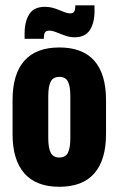

<svg xmlns="http://www.w3.org/2000/svg" viewBox="-20 -689 444 718"><path d="M202 9.5Q115 9.5 71 -40.8Q27 -91 27 -187.5V-314.5Q27 -412 71 -461.8Q115 -511.5 202 -511.5Q289 -511.5 332.8 -461.8Q376.5 -412 376.5 -314.5V-187.5Q376.5 -91 332.8 -40.8Q289 9.5 202 9.5ZM202 -100Q225 -100 234 -117.8Q243 -135.5 243 -173V-329.5Q243 -366.5 234 -384Q225 -401.5 202 -401.5Q179 -401.5 169.8 -384Q160.5 -366.5 160.5 -329.5V-173Q160.5 -135.5 169.8 -117.8Q179 -100 202 -100ZM258 -549.5Q244.5 -549.5 231.8 -553.2Q219 -557 207 -562Q195 -567 184.2 -570.8Q173.5 -574.5 164.5 -574.5Q152.5 -574.5 148.2 -567.5Q144 -560.5 144 -546.5V-544H72V-563.5Q72 -608.5 89.5 -636Q107 -663.5 148 -663.5Q164 -663.5 177.2 -659.8Q190.5 -656 201.8 -651.2Q213 -646.5 223.2 -642.8Q233.5 -639 242.5 -639Q253.5 -639 257.5 -645.8Q261.5 -652.5 261.5 -666.5V-669H333.5V-647.5Q333.5 -603.5 316 -576.5Q298.5 -549.5 258 -549.5Z"/></svg>

Font: Anek Latin Condensed
Style: Bold
Weight: 700
Width: 3
Designer: Yesha Goshar
Foundry: Ek Type
Version: Version 1.003